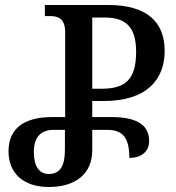

<svg xmlns="http://www.w3.org/2000/svg" viewBox="-20 -734 701 766"><path d="M175 12C283 12 348 -42 348 -134V-216H406C467 -216 496 -189 496 -104C546 -104 575 -131 575 -171C575 -242 516 -267 423 -267H348V-331H394C566 -331 637 -417 637 -531C637 -648 564 -714 413 -714H159V-670H178C213 -670 240 -660 240 -604V-267H189C76 -267 14 -222 14 -130C14 -45 71 12 175 12ZM348 -380V-664H399C487 -664 523 -621 523 -527C523 -421 484 -380 386 -380ZM175 -40C134 -40 115 -73 115 -129C115 -183 140 -216 194 -216H239V-137C239 -69 218 -40 175 -40Z"/></svg>

Font: Noto Serif Georgian Condensed Medium
Style: Regular
Weight: 500
Width: 3
Designer: Monotype Design Team, Akaki Razmadze
Foundry: Google LLC
Version: Version 2.003